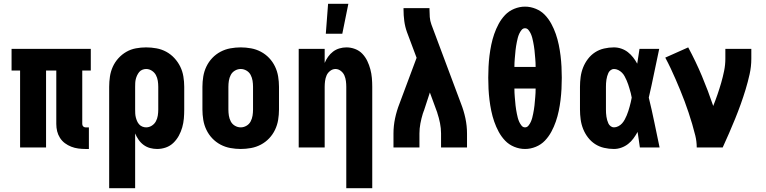

<svg xmlns="http://www.w3.org/2000/svg" viewBox="-20 -778 4040 1013"><path d="M431 8Q412 8 393 5.5Q374 3 356 -4Q338 -11 322.5 -22.5Q307 -34 296.5 -50.5Q286 -67 281.5 -85.5Q277 -104 277 -124V-406H223V0H86V-406H41V-520H459V-406H414V-124Q414 -116 419 -111Q424 -106 431 -106H449V8Z M556 215V-320Q556 -347 560 -374Q564 -401 575 -425.5Q586 -450 604.5 -470.5Q623 -491 646.5 -504.5Q670 -518 697 -523Q724 -528 751 -528Q778 -528 805.5 -523Q833 -518 857 -505Q881 -492 900 -471.5Q919 -451 931 -426.5Q943 -402 947.5 -374.5Q952 -347 952 -320V-200Q952 -176 950 -152.5Q948 -129 941.5 -106Q935 -83 923.5 -62Q912 -41 895 -24.5Q878 -8 855.5 0Q833 8 809 8Q790 8 771.5 3Q753 -2 737.5 -13.5Q722 -25 711 -41Q700 -57 693 -74V215ZM751 -106Q767 -106 781 -115Q795 -124 802.5 -138Q810 -152 812.5 -168Q815 -184 815 -200V-320Q815 -336 812.5 -352Q810 -368 802.5 -382Q795 -396 781 -405Q767 -414 751 -414Q741 -414 731 -410Q721 -406 714.5 -398Q708 -390 703.5 -380.5Q699 -371 696.5 -361Q694 -351 693.5 -340.5Q693 -330 693 -320V-200Q693 -190 693.5 -179.5Q694 -169 696.5 -159Q699 -149 703 -139.5Q707 -130 714 -122Q721 -114 731 -110Q741 -106 751 -106Z M1250 8Q1223 8 1195.5 3Q1168 -2 1143.5 -15Q1119 -28 1100 -48Q1081 -68 1069 -93Q1057 -118 1052.5 -145.5Q1048 -173 1048 -200V-320Q1048 -347 1052.5 -374.5Q1057 -402 1069 -427Q1081 -452 1100 -472Q1119 -492 1143.5 -505Q1168 -518 1195.5 -523Q1223 -528 1250 -528Q1277 -528 1304.5 -523Q1332 -518 1356.5 -505Q1381 -492 1400 -472Q1419 -452 1431 -427Q1443 -402 1447.5 -374.5Q1452 -347 1452 -320V-200Q1452 -173 1447.5 -145.5Q1443 -118 1431 -93Q1419 -68 1400 -48Q1381 -28 1356.5 -15Q1332 -2 1304.5 3Q1277 8 1250 8ZM1250 -106Q1266 -106 1280.5 -114.5Q1295 -123 1302.5 -137.5Q1310 -152 1312.5 -168Q1315 -184 1315 -200V-320Q1315 -336 1312.5 -352Q1310 -368 1302.5 -382.5Q1295 -397 1280.5 -405.5Q1266 -414 1250 -414Q1234 -414 1219.5 -405.5Q1205 -397 1197.5 -382.5Q1190 -368 1187.5 -352Q1185 -336 1185 -320V-200Q1185 -184 1187.5 -168Q1190 -152 1197.5 -137.5Q1205 -123 1219.5 -114.5Q1234 -106 1250 -106Z M1807 215V-320Q1807 -335 1805 -350.5Q1803 -366 1797 -380Q1791 -394 1778 -404Q1765 -414 1750 -414Q1735 -414 1722 -404Q1709 -394 1703 -380Q1697 -366 1695 -350.5Q1693 -335 1693 -320V0H1556V-520H1693V-446Q1700 -463 1711 -478.5Q1722 -494 1737 -505.5Q1752 -517 1770.5 -522.5Q1789 -528 1808 -528Q1831 -528 1853.5 -519.5Q1876 -511 1892 -494Q1908 -477 1918 -456Q1928 -435 1934 -412.5Q1940 -390 1942 -366.5Q1944 -343 1944 -320V215ZM1699 -600 1711 -758H1818L1786 -600Z M2056 0V-74Q2056 -114 2064.5 -154Q2073 -194 2088 -232L2178 -473L2127 -609Q2117 -637 2113 -667Q2109 -697 2109 -728V-735H2246V-728Q2246 -708 2247.5 -688Q2249 -668 2256 -649L2412 -232Q2427 -194 2435.5 -154Q2444 -114 2444 -74V0H2307V-74Q2307 -101 2301.5 -128.5Q2296 -156 2287 -183V-184Q2286 -186 2285.5 -188Q2285 -190 2284 -192L2248 -290L2217 -195Q2216 -193 2215.5 -191Q2215 -189 2214 -188V-187Q2213 -185 2212.5 -183Q2212 -181 2211 -179Q2203 -153 2198 -126.5Q2193 -100 2193 -74V0Z M2750 8Q2721 8 2693 -3.5Q2665 -15 2645 -36Q2625 -57 2611 -83Q2597 -109 2587.5 -136.5Q2578 -164 2572 -193Q2566 -222 2562.5 -251Q2559 -280 2557.5 -309Q2556 -338 2556 -368Q2556 -397 2557.5 -426Q2559 -455 2562.5 -484Q2566 -513 2572 -542Q2578 -571 2587.5 -598.5Q2597 -626 2611 -652Q2625 -678 2645 -699Q2665 -720 2693 -731.5Q2721 -743 2750 -743Q2779 -743 2807 -731.5Q2835 -720 2855 -699Q2875 -678 2889 -652Q2903 -626 2912.5 -598.5Q2922 -571 2928 -542Q2934 -513 2937.5 -484Q2941 -455 2942.5 -426Q2944 -397 2944 -368Q2944 -338 2942.5 -309Q2941 -280 2937.5 -251Q2934 -222 2928 -193Q2922 -164 2912.5 -136.5Q2903 -109 2889 -83Q2875 -57 2855 -36Q2835 -15 2807 -3.5Q2779 8 2750 8ZM2694 -425H2806Q2806 -436 2805.5 -447Q2805 -458 2804 -469Q2803 -480 2802 -491Q2801 -502 2800 -513Q2799 -524 2797 -535Q2795 -546 2793 -557Q2791 -568 2788 -579Q2785 -590 2780.5 -600Q2776 -610 2768.5 -619.5Q2761 -629 2750 -629Q2739 -629 2731.5 -619.5Q2724 -610 2719.5 -600Q2715 -590 2712 -579Q2709 -568 2707 -557Q2705 -546 2703 -535Q2701 -524 2700 -513Q2699 -502 2698 -491Q2697 -480 2696 -469Q2695 -458 2694.5 -447Q2694 -436 2694 -425ZM2750 -106Q2761 -106 2768.5 -115.5Q2776 -125 2780.5 -135Q2785 -145 2788 -156Q2791 -167 2793 -178Q2795 -189 2797 -200Q2799 -211 2800 -222Q2801 -233 2802 -244Q2803 -255 2804 -266Q2805 -277 2805.5 -288Q2806 -299 2806 -311H2694Q2694 -299 2694.5 -288Q2695 -277 2696 -266Q2697 -255 2698 -244Q2699 -233 2700 -222Q2701 -211 2703 -200Q2705 -189 2707 -178Q2709 -167 2712 -156Q2715 -145 2719.5 -135Q2724 -125 2731.5 -115.5Q2739 -106 2750 -106Z M3219 8Q3193 8 3167 2Q3141 -4 3119.5 -18Q3098 -32 3082 -53Q3066 -74 3056.5 -98Q3047 -122 3043.5 -148Q3040 -174 3040 -200V-320Q3040 -346 3043.5 -372Q3047 -398 3056.5 -422Q3066 -446 3082 -467Q3098 -488 3119.5 -502Q3141 -516 3167 -522Q3193 -528 3219 -528Q3239 -528 3258 -521.5Q3277 -515 3292.5 -503Q3308 -491 3320.5 -475Q3333 -459 3342 -442Q3345 -461 3348 -480.5Q3351 -500 3354 -520H3458Q3444 -456 3431 -391.5Q3418 -327 3403 -263Q3419 -198 3432.5 -132Q3446 -66 3460 0H3356Q3353 -21 3350 -41.5Q3347 -62 3344 -82Q3334 -64 3322 -47.5Q3310 -31 3294 -18.5Q3278 -6 3258.5 1Q3239 8 3219 8ZM3219 -106Q3231 -106 3242.5 -112Q3254 -118 3262 -127Q3270 -136 3276 -147Q3282 -158 3286.5 -169Q3291 -180 3295 -192Q3299 -204 3302 -215.5Q3305 -227 3308 -239Q3311 -251 3313 -263Q3311 -275 3308 -286.5Q3305 -298 3301.5 -309.5Q3298 -321 3294.5 -332Q3291 -343 3286 -354Q3281 -365 3275.5 -375.5Q3270 -386 3261.5 -394.5Q3253 -403 3242 -408.5Q3231 -414 3219 -414Q3210 -414 3202 -408Q3194 -402 3190 -393.5Q3186 -385 3183.5 -376Q3181 -367 3179.5 -357.5Q3178 -348 3177.5 -338.5Q3177 -329 3177 -320V-200Q3177 -191 3177.5 -181.5Q3178 -172 3179.5 -162.5Q3181 -153 3183.5 -144Q3186 -135 3190 -126.5Q3194 -118 3202 -112Q3210 -106 3219 -106Z M3656 0Q3656 -32 3648.5 -62.5Q3641 -93 3632 -123.5Q3623 -154 3613 -184Q3603 -214 3592 -243.5Q3581 -273 3569 -302Q3557 -331 3544.5 -360Q3532 -389 3518.5 -417.5Q3505 -446 3490 -474L3611 -528Q3651 -454 3683.5 -376.5Q3716 -299 3743 -219Q3755 -249 3765.5 -279.5Q3776 -310 3785 -341Q3794 -372 3800.5 -404Q3807 -436 3807 -468V-520H3944V-468Q3944 -427 3935 -386.5Q3926 -346 3914 -306.5Q3902 -267 3888 -228Q3874 -189 3858.5 -151Q3843 -113 3826.5 -75Q3810 -37 3793 0Z"/></svg>

Font: Iosevka Curly Heavy
Style: Regular
Weight: 900
Monospace: yes
Designer: Belleve Invis
Foundry: Belleve Invis
Version: Version 22.1.2; ttfautohint (v1.8.4)